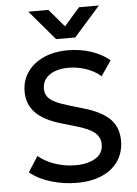

<svg xmlns="http://www.w3.org/2000/svg" viewBox="-62 -991 753 1054"><g transform="rotate(-5 314.0 -464.0)"><path d="M319 15Q246.5 15 177.2 -5.8Q108 -26.5 60.5 -65.5L115.5 -151Q140.5 -129.5 173.8 -114Q207 -98.5 244.5 -90.2Q282 -82 319.5 -82Q388 -82 430.2 -108Q472.5 -134 472.5 -184Q472.5 -221.5 443.8 -247.5Q415 -273.5 337.5 -295.5L265.5 -316.5Q166.5 -345 121.2 -392Q76 -439 76 -509Q76 -555.5 94.8 -593Q113.5 -630.5 147.8 -658Q182 -685.5 228.5 -700Q275 -714.5 330.5 -714.5Q401 -714.5 461.5 -694Q522 -673.5 561.5 -639L504.5 -556Q483 -575.5 454.2 -589.5Q425.5 -603.5 392.5 -611Q359.5 -618.5 325.5 -618.5Q283.5 -618.5 251.2 -606.2Q219 -594 201 -571Q183 -548 183 -515Q183 -491 195 -473Q207 -455 236.2 -440.2Q265.5 -425.5 317 -410.5L393 -388Q490 -359.5 535 -313.8Q580 -268 580 -195Q580 -132.5 549.2 -85.2Q518.5 -38 460 -11.5Q401.5 15 319 15ZM273.5 -781 134.5 -944.5H245L328.5 -846.5L414 -944.5H523.5L379 -781Z"/></g></svg>

Font: Geologica Roman
Style: Regular
Weight: 400
Designer: Sindre Bremnes, Frode Helland
Foundry: Monokrom Skriftforlag AS
Version: Version 1.010;gftools[0.9.28]